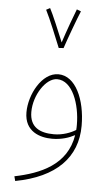

<svg xmlns="http://www.w3.org/2000/svg" viewBox="-59 -685 549 954"><g transform="rotate(5 215.5 -208.0)"><path d="M212 -447 236 -449C250 -492 294 -611 306 -638L285 -646C277 -627 242 -532 224 -476C205 -523 166 -616 152 -641L133 -631C155 -589 195 -488 212 -447ZM54 230C256 192 359 86 359 -72C359 -202 308 -317 222 -317C140 -317 80 -204 80 -115C80 -18 159 5 218 5C265 5 303 -8 331 -23C307 127 176 181 48 207ZM104 -119C104 -203 162 -292 218 -292C295 -292 335 -176 335 -75C335 -66 335 -57 334 -49C310 -34 270 -18 225 -18C156 -18 104 -42 104 -119Z"/></g></svg>

Font: Noto Sans Arabic UI SmCn Th
Style: Regular
Weight: 100
Width: 4
Designer: Monotype Design Team, Nadine Chahine and Nizar Qandah
Foundry: Monotype Imaging Inc.
Version: Version 2.010